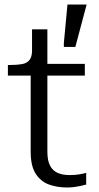

<svg xmlns="http://www.w3.org/2000/svg" viewBox="-20 -820 439 851"><path d="M15 -485V-532H26Q57 -532 78.5 -536Q100 -540 111 -554.5Q122 -569 122 -596L173 -537H356V-485ZM190 -148Q190 -108 202 -85.5Q214 -63 236 -53.5Q258 -44 289 -44Q313 -44 333.5 -47.5Q354 -51 362 -54V-2Q352 1 338 4Q324 7 308.5 9Q293 11 277 11Q234 11 197.5 -2Q161 -15 138.5 -49.5Q116 -84 116 -147V-522L122 -530V-690H190ZM314 -612 364 -800H279L263 -629V-612Z"/></svg>

Font: Roboto Serif SemiCondensed Light
Style: Regular
Weight: 300
Width: 4
Designer: Greg Gazdowicz
Foundry: Commercial Type
Version: Version 1.007